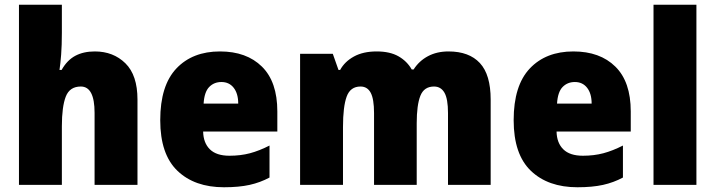

<svg xmlns="http://www.w3.org/2000/svg" viewBox="-20 -780 3018 810"><path d="M241 -641Q241 -589 238 -550Q235 -511 231 -485H240Q263 -526 297.5 -544.5Q332 -563 380 -563Q458 -563 509 -513Q560 -463 560 -360V0H379V-304Q379 -415 321 -415Q274 -415 257.5 -372.5Q241 -330 241 -247V0H60V-760H241Z M908 -563Q1020 -563 1085 -499Q1150 -435 1150 -310V-225H837Q838 -177 865.5 -150Q893 -123 948 -123Q995 -123 1034.5 -133.5Q1074 -144 1117 -166V-31Q1078 -10 1033 0Q988 10 925 10Q801 10 728.5 -59.5Q656 -129 656 -273Q656 -419 724 -491Q792 -563 908 -563ZM914 -434Q883 -434 862.5 -413Q842 -392 839 -343H985Q985 -385 966 -409.5Q947 -434 914 -434Z M1872 -563Q1959 -563 2004.5 -514Q2050 -465 2050 -360V0H1870V-303Q1870 -363 1855 -389Q1840 -415 1811 -415Q1769 -415 1753.5 -376Q1738 -337 1738 -260V0H1558V-303Q1558 -362 1544 -388.5Q1530 -415 1501 -415Q1458 -415 1442.5 -372.5Q1427 -330 1427 -244V0H1246V-553H1384L1408 -485H1415Q1434 -520 1473 -541.5Q1512 -563 1569 -563Q1625 -563 1661 -542.5Q1697 -522 1717 -487H1725Q1748 -523 1785.5 -543Q1823 -563 1872 -563Z M2399 -563Q2511 -563 2576 -499Q2641 -435 2641 -310V-225H2328Q2329 -177 2356.5 -150Q2384 -123 2439 -123Q2486 -123 2525.5 -133.5Q2565 -144 2608 -166V-31Q2569 -10 2524 0Q2479 10 2416 10Q2292 10 2219.5 -59.5Q2147 -129 2147 -273Q2147 -419 2215 -491Q2283 -563 2399 -563ZM2405 -434Q2374 -434 2353.5 -413Q2333 -392 2330 -343H2476Q2476 -385 2457 -409.5Q2438 -434 2405 -434Z M2918 0H2737V-760H2918Z"/></svg>

Font: Noto Sans Gurmukhi UI SemiCondensed Black
Style: Regular
Weight: 900
Width: 4
Designer: Jelle Bosma - Monotype Design Team
Foundry: Monotype Imaging Inc.
Version: Version 2.004; ttfautohint (v1.8.4.7-5d5b)